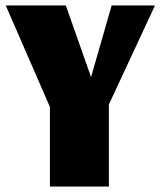

<svg xmlns="http://www.w3.org/2000/svg" viewBox="-20 -680 593 700"><path d="M162 -290 1 -660H220L312 -399L387 -660H545L377 -299V0H162Z"/></svg>

Font: Sansita ExtraBold
Style: Regular
Weight: 800
Designer: Pablo Cosgaya
Foundry: Omnibus-Type
Version: Version 1.006